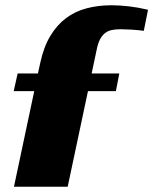

<svg xmlns="http://www.w3.org/2000/svg" viewBox="-20 -709 582 729"><path d="M47 -430H124L133 -471Q146 -531 171 -572.5Q196 -614 230.5 -640Q265 -666 309 -677.5Q353 -689 403 -689Q434 -689 469 -685Q504 -681 542 -672L526 -592Q504 -595 479 -596.5Q454 -598 439 -598Q419 -598 404.5 -595Q390 -592 379 -583.5Q368 -575 360 -560Q352 -545 347 -520L328 -430H433L420 -363H314L237 0H33L110 -363H32Z"/></svg>

Font: Racing Sans One
Style: Regular
Weight: 400
Designer: Pablo Impallari, Rodrigo Fuenzalida
Foundry: Pablo Impallari, Rodrigo Fuenzalida
Version: Version 1.001; ttfautohint (v0.8) -G 200 -r 50